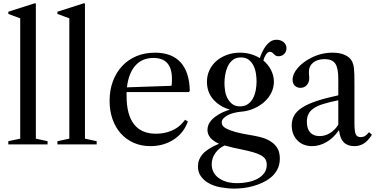

<svg xmlns="http://www.w3.org/2000/svg" viewBox="-20 -850 2213 1130"><path d="M260 -19 191 -34V-830H182L29 -781V-768L99 -742V-34L29 -19V0H260Z M549 -19 480 -34V-830H471L318 -781V-768L388 -742V-34L318 -19V0H549Z M1090 -308 1097 -314C1095.7 -388.7 1077.7 -445 1043 -483C1008.3 -521 958 -540 892 -540C852 -540 815.7 -533.2 783 -519.5C750.3 -505.8 722.3 -486.5 699 -461.5C675.7 -436.5 657.5 -406.7 644.5 -372C631.5 -337.3 625 -299 625 -257C625 -217 630.8 -180.7 642.5 -148C654.2 -115.3 670.5 -87.3 691.5 -64C712.5 -40.7 737.7 -22.5 767 -9.5C796.3 3.5 829 10 865 10C914.3 10 958.2 -1.7 996.5 -25C1034.8 -48.3 1062.7 -80.3 1080 -121L1086 -135L1069 -145L1057 -130C1039.7 -108.7 1017 -92.2 989 -80.5C961 -68.8 930.7 -63 898 -63C840.7 -63 797.5 -81.7 768.5 -119C739.5 -156.3 725 -211.7 725 -285V-308ZM883 -509C955.7 -509 992 -468 992 -386C992 -378 991.8 -370.2 991.5 -362.5C991.2 -354.8 990.3 -349 989 -345L727 -336C733.7 -392 750.3 -434.8 777 -464.5C803.7 -494.2 839 -509 883 -509Z M1358 260C1376 260 1394.5 258.8 1413.5 256.5C1432.5 254.2 1451.5 250.3 1470.5 245C1489.5 239.7 1507.7 233 1525 225C1542.3 217 1558 207.3 1572 196C1588.7 182.7 1602 166.7 1612 148C1622 129.3 1627 107.3 1627 82C1627 70.7 1625.5 58.8 1622.5 46.5C1619.5 34.2 1613.5 22.2 1604.5 10.5C1595.5 -1.2 1582.7 -12 1566 -22C1549.3 -32 1527.3 -40 1500 -46C1482.7 -50 1461.7 -54 1437 -58C1412.3 -62 1388.8 -67 1366.5 -73C1344.2 -79 1325 -86.3 1309 -95C1293 -103.7 1285 -115 1285 -129C1285 -137.7 1288.2 -145.5 1294.5 -152.5C1300.8 -159.5 1309.2 -165.8 1319.5 -171.5C1329.8 -177.2 1341.5 -181.7 1354.5 -185C1367.5 -188.3 1380.3 -190.7 1393 -192C1422.3 -194 1449.2 -200.3 1473.5 -211C1497.8 -221.7 1518.8 -235 1536.5 -251C1554.2 -267 1567.8 -285.2 1577.5 -305.5C1587.2 -325.8 1592 -347 1592 -369C1592 -392.3 1586.5 -415 1575.5 -437C1564.5 -459 1549.3 -478 1530 -494C1533.3 -507.3 1538.5 -519.2 1545.5 -529.5C1552.5 -539.8 1560 -545 1568 -545C1574 -545 1578.7 -543.7 1582 -541C1585.3 -538.3 1588.5 -535.3 1591.5 -532C1594.5 -528.7 1598 -525.7 1602 -523C1606 -520.3 1611.7 -519 1619 -519C1632.3 -519 1643.5 -523.5 1652.5 -532.5C1661.5 -541.5 1666 -552.7 1666 -566C1666 -581.3 1660.2 -593.5 1648.5 -602.5C1636.8 -611.5 1623.3 -616 1608 -616C1594.7 -616 1582.8 -612.7 1572.5 -606C1562.2 -599.3 1553 -590.7 1545 -580C1537 -569.3 1530 -557.7 1524 -545C1518 -532.3 1513 -520 1509 -508C1493 -518 1475.2 -525.8 1455.5 -531.5C1435.8 -537.2 1414.7 -540 1392 -540C1364.7 -540 1339.2 -535.7 1315.5 -527C1291.8 -518.3 1271.3 -506.5 1254 -491.5C1236.7 -476.5 1223 -458.5 1213 -437.5C1203 -416.5 1198 -393.7 1198 -369C1198 -327 1210.8 -291.8 1236.5 -263.5C1262.2 -235.2 1294.3 -215.7 1333 -205C1305.7 -196.3 1283.3 -186.7 1266 -176C1248.7 -165.3 1235.2 -154.7 1225.5 -144C1215.8 -133.3 1209.3 -123 1206 -113C1202.7 -103 1201 -94 1201 -86C1201 -51.3 1223.7 -24 1269 -4C1223 15.3 1190.8 35.7 1172.5 57C1154.2 78.3 1145 102.3 1145 129C1145 151 1150.3 169.8 1161 185.5C1171.7 201.2 1185.7 214.3 1203 225C1225 238.3 1250.3 247.5 1279 252.5C1307.7 257.5 1334 260 1358 260ZM1399 29C1428.3 35 1452.7 40.8 1472 46.5C1491.3 52.2 1506.8 58.5 1518.5 65.5C1530.2 72.5 1538.3 80.3 1543 89C1547.7 97.7 1550 108 1550 120C1550 139.3 1544.7 156 1534 170C1523.3 184 1509.3 195.3 1492 204C1476 212 1457.8 218 1437.5 222C1417.2 226 1397 228 1377 228C1333.7 228 1298.7 219 1272 201C1257.3 191.7 1246 179.8 1238 165.5C1230 151.2 1226 135 1226 117C1226 93.7 1232.8 72 1246.5 52C1260.2 32 1278.7 16.7 1302 6C1315.3 10 1330.5 14 1347.5 18C1364.5 22 1381.7 25.7 1399 29ZM1393 -224C1373.7 -224 1358.2 -228.7 1346.5 -238C1334.8 -247.3 1325.5 -258.8 1318.5 -272.5C1311.5 -286.2 1306.8 -301 1304.5 -317C1302.2 -333 1301 -347.7 1301 -361C1301 -375 1302.3 -390.7 1305 -408C1307.7 -425.3 1312.5 -441.8 1319.5 -457.5C1326.5 -473.2 1336.3 -486.2 1349 -496.5C1361.7 -506.8 1378 -512 1398 -512C1417.3 -512 1433 -507.2 1445 -497.5C1457 -487.8 1466.3 -475.8 1473 -461.5C1479.7 -447.2 1484.2 -431.8 1486.5 -415.5C1488.8 -399.2 1490 -384.3 1490 -371C1490 -355 1488.5 -338.3 1485.5 -321C1482.5 -303.7 1477.3 -287.8 1470 -273.5C1462.7 -259.2 1452.7 -247.3 1440 -238C1427.3 -228.7 1411.7 -224 1393 -224Z M1817 10C1846.3 10 1874.8 1.8 1902.5 -14.5C1930.2 -30.8 1953.7 -53.3 1973 -82L1976 -80C1982.7 -20 2012.3 10 2065 10C2086.3 10 2105.2 4.8 2121.5 -5.5C2137.8 -15.8 2153.7 -33 2169 -57L2152 -72C2143.3 -61.3 2135.3 -53.8 2128 -49.5C2120.7 -45.2 2112.3 -43 2103 -43C2088.3 -43 2078.5 -48.7 2073.5 -60C2068.5 -71.3 2066 -93.7 2066 -127V-356C2066 -376.7 2065.8 -394.2 2065.5 -408.5C2065.2 -422.8 2064.5 -434.8 2063.5 -444.5C2062.5 -454.2 2061.2 -462.2 2059.5 -468.5C2057.8 -474.8 2055.7 -481 2053 -487C2044.3 -504.3 2030 -517.5 2010 -526.5C1990 -535.5 1965.7 -540 1937 -540C1892.3 -540 1850 -529.7 1810 -509C1777.3 -492.3 1751.2 -472.3 1731.5 -449C1711.8 -425.7 1702 -403 1702 -381C1702 -366.3 1706.3 -354.7 1715 -346C1723.7 -337.3 1734.7 -333 1748 -333C1763.3 -333 1775.8 -338.3 1785.5 -349C1795.2 -359.7 1800 -373.7 1800 -391C1800 -396.3 1799.7 -402.2 1799 -408.5C1798.3 -414.8 1798 -420.7 1798 -426C1798 -449.3 1806.3 -467.8 1823 -481.5C1839.7 -495.2 1862.3 -502 1891 -502C1920.3 -502 1941 -493.3 1953 -476C1965 -458.7 1971 -429 1971 -387V-289C1921 -278.3 1878.5 -267.2 1843.5 -255.5C1808.5 -243.8 1780.2 -231 1758.5 -217C1736.8 -203 1721.2 -187.5 1711.5 -170.5C1701.8 -153.5 1697 -134 1697 -112C1697 -76 1708 -46.7 1730 -24C1752 -1.3 1781 10 1817 10ZM1861 -49C1837 -49 1818.5 -56.2 1805.5 -70.5C1792.5 -84.8 1786 -105.7 1786 -133C1786 -150.3 1789 -165.3 1795 -178C1801 -190.7 1811.2 -202 1825.5 -212C1839.8 -222 1858.8 -230.7 1882.5 -238C1906.2 -245.3 1935.7 -252.7 1971 -260V-116C1957.7 -94.7 1941.3 -78.2 1922 -66.5C1902.7 -54.8 1882.3 -49 1861 -49Z"/></svg>

Font: Libre Caslon Text
Style: Regular
Weight: 400
Designer: Pablo Impallari, Rodrigo Fuenzalida
Foundry: Pablo Impallari, Rodrigo Fuenzalida
Version: Version 1.000; ttfautohint (v0.93) -l 8 -r 50 -G 200 -x 14 -